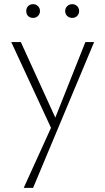

<svg xmlns="http://www.w3.org/2000/svg" viewBox="-20 -613 506 922"><path d="M232 16 34 -411H80L253 -32ZM390 -411H432L139 289H94L234 -19ZM139 -527Q124 -527 115 -536Q106 -545 106 -560Q106 -574 115 -583.5Q124 -593 139 -593Q153 -593 162.5 -583.5Q172 -574 172 -560Q172 -546 162.5 -536.5Q153 -527 139 -527ZM327 -527Q313 -527 303 -536Q293 -545 293 -560Q293 -574 303 -583.5Q313 -593 327 -593Q341 -593 350.5 -583.5Q360 -574 360 -560Q360 -546 350.5 -536.5Q341 -527 327 -527Z"/></svg>

Font: Ysabeau ExtraLight
Style: Regular
Weight: 250
Designer: Christian Thalmann (Catharsis Fonts)
Version: Version 2.002